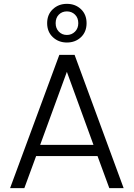

<svg xmlns="http://www.w3.org/2000/svg" viewBox="-20 -974 692 994"><path d="M32.2 0 287.1 -689.9H366.2L620.1 0H545.9L484.9 -166H167L106 0ZM188 -224.1H463.9L326.2 -602.1ZM224.1 -854Q224.1 -898.9 253.7 -926.5Q283.2 -954.1 326.2 -954.1Q370.1 -954.1 399.2 -926.5Q428.2 -898.9 428.2 -854Q428.2 -809.1 399.2 -781.5Q370.1 -753.9 326.2 -753.9Q283.2 -753.9 253.7 -781.5Q224.1 -809.1 224.1 -854ZM268.1 -854Q268.1 -827.1 284.7 -810.1Q301.3 -793 326.2 -793Q351.1 -793 368.2 -810.1Q385.3 -827.1 385.3 -854Q385.3 -881.8 368.2 -898.4Q351.1 -915 326.2 -915Q301.3 -915 284.7 -898.4Q268.1 -881.8 268.1 -854Z"/></svg>

Font: Poppins Light
Style: Regular
Weight: 300
Designer: Ninad Kale (Devanagari), Jonny Pinhorn (Latin)
Foundry: Indian Type Foundry
Version: 4.004